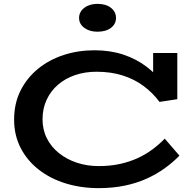

<svg xmlns="http://www.w3.org/2000/svg" viewBox="-20 -960 1002 993"><path d="M490 13Q399 13 319.5 -11.5Q240 -36 180 -83Q120 -130 86.5 -195.5Q53 -261 53 -341Q53 -425 86 -491Q119 -557 176.5 -604Q234 -651 309 -675.5Q384 -700 469 -700Q550 -700 618 -677.5Q686 -655 740 -613.5Q794 -572 833 -516L772 -531V-686H897V-447L805 -433Q769 -481 721.5 -516Q674 -551 613.5 -570Q553 -589 479 -589Q419 -589 368 -571.5Q317 -554 279.5 -521.5Q242 -489 221 -443.5Q200 -398 200 -343Q200 -289 222.5 -244.5Q245 -200 285 -168Q325 -136 377.5 -118.5Q430 -101 490 -101Q550 -101 600 -112Q650 -123 691.5 -142Q733 -161 768 -187Q803 -213 832 -243L908 -155Q875 -121 833 -90.5Q791 -60 739.5 -36.5Q688 -13 625.5 0Q563 13 490 13ZM484 -796Q443 -796 416 -816Q389 -836 389 -867Q389 -899 416 -919.5Q443 -940 484 -940Q528 -940 554 -919.5Q580 -899 580 -867Q580 -836 554 -816Q528 -796 484 -796Z"/></svg>

Font: BioRhyme SemiExpanded
Style: Bold
Weight: 700
Width: 6
Designer: Aoife Mooney
Foundry: Aoife Mooney Type
Version: Version 1.600;gftools[0.9.33]